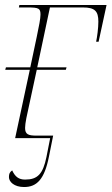

<svg xmlns="http://www.w3.org/2000/svg" viewBox="-20 -556 449 773"><path d="M41 0H182L167 76C153 145 131 167 81 167C56 167 41 156 29 130C19 137 16 144 16 157C16 176 37 197 77 197C129 197 159 165 177 75L194 -10H127C94 -10 81 -15 81 -41C81 -51 83 -63 86 -80L128 -275H245L248 -285H130L181 -526H314C362 -526 376 -511 376 -469C376 -443 371 -406 367 -388H377L409 -536H58L56 -526H91C137 -526 143 -522 143 -497C143 -482 137 -450 128 -408L102 -285H4L1 -275H100Z"/></svg>

Font: Noto Serif Display Thin
Style: Italic
Weight: 100
Italic angle: -12°
Designer: Monotype Design Team
Foundry: Monotype Imaging Inc.
Version: Version 2.009